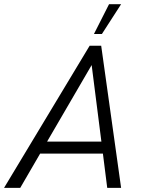

<svg xmlns="http://www.w3.org/2000/svg" viewBox="-43 -912 697 932"><path d="M544.9 -891.6 451.7 -747.1H413.1L486.3 -891.6ZM392.1 -689.9H448.2L544.9 0H477.5L456.5 -166.5H151.9L55.2 0H-23.4ZM185.5 -224.6H449.2L401.9 -596.2Z"/></svg>

Font: HK Grotesk Legacy
Style: Italic
Weight: 400
Italic angle: -13°
Designer: Alfredo Marco Pradil
Foundry: Hanken Design Co.
Version: Version 2.022;PS 002.022;hotconv 1.0.88;makeotf.lib2.5.64775